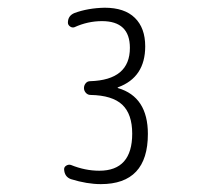

<svg xmlns="http://www.w3.org/2000/svg" viewBox="-20 -756 540 490"><path d="M161.1 -298.8Q144.5 -304.7 143.6 -324.2Q143.6 -330.1 149.4 -333.5Q155.3 -336.9 161.1 -335Q197.3 -320.3 233.4 -320.3Q317.4 -320.3 317.4 -415Q317.4 -464.8 292 -488.8Q266.6 -512.7 210.9 -513.7Q204.1 -513.7 199.2 -519Q194.3 -524.4 194.3 -531.2Q194.3 -538.1 198.7 -543.5Q203.1 -548.8 210 -548.8Q311.5 -551.8 311.5 -633.8Q311.5 -702.1 240.2 -702.1Q204.1 -702.1 169.9 -686.5Q164.1 -684.6 158.7 -688.5Q153.3 -692.4 153.3 -698.2Q153.3 -715.8 169.9 -722.7Q204.1 -735.4 247.1 -736.3Q297.9 -736.3 324.2 -710.4Q350.6 -684.6 350.6 -637.7Q350.6 -558.6 281.2 -533.2Q280.3 -533.2 280.3 -532.2Q280.3 -531.2 281.2 -531.2Q357.4 -508.8 357.4 -414.1Q357.4 -286.1 237.3 -286.1Q202.1 -286.1 161.1 -298.8Z"/></svg>

Font: Rounded Mgen+ 1mn light
Style: Regular
Weight: 200
Designer: [Source Han Sans]
Ryoko NISHIZUKA  (kana & ideographs); Paul D. Hunt (Latin, Greek & Cyrillic); Wenlong ZHANG  (bopomofo
Version: Version 1.059.20150602